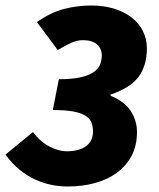

<svg xmlns="http://www.w3.org/2000/svg" viewBox="-38 -666 578 698"><path d="M208 12Q179 12 149 6Q119 0 89.5 -13.5Q60 -27 32.5 -49.5Q5 -72 -18 -104L82 -186Q108 -151 141.5 -133.5Q175 -116 204 -116Q249 -116 274.5 -134.5Q300 -153 300 -188Q300 -207 294 -221.5Q288 -236 271.5 -246Q255 -256 226.5 -261Q198 -266 154 -266L176 -378Q222 -378 252.5 -384.5Q283 -391 300.5 -402.5Q318 -414 325 -429.5Q332 -445 332 -464Q332 -490 314 -505Q296 -520 264 -520Q243 -520 222.5 -511Q202 -502 172 -484L96 -586Q147 -621 195 -633.5Q243 -646 294 -646Q338 -646 375 -635Q412 -624 439 -603.5Q466 -583 481 -554Q496 -525 496 -490Q496 -430 467.5 -389Q439 -348 364 -322V-318Q415 -297 437.5 -262Q460 -227 460 -186Q460 -137 440.5 -100Q421 -63 387 -38Q353 -13 307 -0.5Q261 12 208 12Z"/></svg>

Font: TypoPRO Source Sans Pro
Style: Italic
Weight: 900
Italic angle: -11°
Designer: Paul D. Hunt
Foundry: Adobe Systems Incorporated
Version: Version 1.075;PS 2.000;hotconv 1.0.86;makeotf.lib2.5.63406